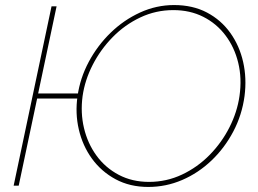

<svg xmlns="http://www.w3.org/2000/svg" viewBox="-20 -735 1023 760"><path d="M34 0 184 -710H204L131 -365H304L300 -345H127L54 0ZM567 5Q494 5 437.5 -25.5Q381 -56 344 -107Q307 -158 292 -222.5Q277 -287 287 -355Q297 -426 331.5 -490.5Q366 -555 418 -605.5Q470 -656 534.5 -685.5Q599 -715 669 -715Q743 -715 799 -685.5Q855 -656 891.5 -605Q928 -554 942.5 -489.5Q957 -425 948 -355Q938 -280 903.5 -214.5Q869 -149 817 -99.5Q765 -50 701 -22.5Q637 5 567 5ZM570 -15Q639 -15 700.5 -44Q762 -73 810 -122Q858 -171 888.5 -231.5Q919 -292 928 -355Q938 -425 923 -486.5Q908 -548 872.5 -595Q837 -642 784.5 -668.5Q732 -695 666 -695Q597 -695 535.5 -666Q474 -637 426 -588Q378 -539 347 -478.5Q316 -418 307 -355Q298 -289 312.5 -228Q327 -167 362 -119Q397 -71 450 -43Q503 -15 570 -15Z"/></svg>

Font: Raleway Thin
Style: Italic
Weight: 100
Italic angle: -12°
Designer: Matt McInerney, Pablo Impallari, Rodrigo Fuenzalida
Foundry: Matt McInerney, Pablo Impallari, Rodrigo Fuenzalida
Version: Version 4.026